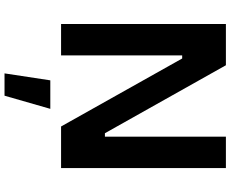

<svg xmlns="http://www.w3.org/2000/svg" viewBox="-102 -640 984 819"><g transform="rotate(90 389.5 -231.0)"><path d="M520 0H697.3V-703.1H563.5V-187H548.8L258.8 -703.1H83V0H216.8V-516.6H230ZM293.5 241.2H388.7L444.8 45.9H323.2Z"/></g></svg>

Font: Faust Sans Bold
Style: Regular
Weight: 700
Designer: Andreas Faust
Version: Version 1.003;Glyphs 3.1.2 (3151)